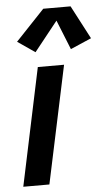

<svg xmlns="http://www.w3.org/2000/svg" viewBox="-55 -821 484 858"><g transform="rotate(-5 187.0 -392.5)"><path d="M243.2 -527.3 131.3 0H14.2L125.5 -527.3ZM121.1 -594.2 43 -647.9 172.4 -784.7H294.9L373.5 -634.8L279.8 -594.2L226.6 -726.6Z"/></g></svg>

Font: Schibsted Grotesk SemiBold
Style: Italic
Weight: 600
Italic angle: -12°
Designer: Bakken & Baeck AS, Henrik Kongsvoll
Foundry: Schibsted ASA
Version: Version 1.100;gftools[0.9.25]